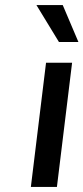

<svg xmlns="http://www.w3.org/2000/svg" viewBox="-20 -739 330 759"><path d="M102 0H205L265 -491H162ZM213 -573H290L228 -719H124Z"/></svg>

Font: Falling Sky
Style: CondObl
Weight: 400
Designer: Paul D. Hunt
Foundry: Adobe Systems Incorporated
Version: Version 1.02